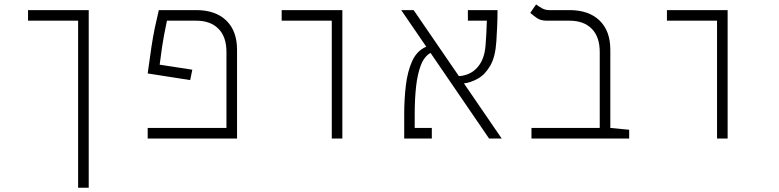

<svg xmlns="http://www.w3.org/2000/svg" viewBox="-20 -632 3556 876"><path d="M384.8 224.6H336.4V-537.6H107.9V-585.9H384.8Z M857.4 -314 847.7 -266.6 653.8 -296.9Q663.1 -367.2 670.7 -416.5Q678.2 -465.8 686.5 -505.4Q694.8 -544.9 704.6 -585.9H875.5Q962.9 -585.9 1012.2 -538.6Q1061.5 -491.2 1061.5 -404.8V0H653.8V-48.3H1013.2V-395Q1013.2 -463.9 976.8 -500.7Q940.4 -537.6 875.5 -537.6H741.7Q737.3 -518.6 728.3 -470.7Q719.2 -422.9 708.5 -336.9Z M1493.7 0V-537.6H1265.1V-585.9H1542V0Z M2211.4 0 1944.3 -390.6Q1916 -375 1900.4 -335Q1884.8 -294.9 1878.4 -237.3Q1872.1 -179.7 1872.1 -111.3V-48.3H1950.2V0H1824.2V-111.3Q1824.2 -179.2 1831.8 -242.9Q1839.4 -306.6 1860.8 -353.8Q1882.3 -400.9 1924.8 -418.9L1810.5 -585.9H1867.2L2073.7 -284.7Q2126 -288.1 2158.2 -324.5Q2190.4 -360.8 2195.3 -424.3Q2197.3 -451.2 2199 -480.2Q2200.7 -509.3 2201.2 -537.6H2114.7V-585.9H2250Q2250 -547.4 2248.3 -510.5Q2246.6 -473.6 2244.6 -442.9Q2240.2 -372.6 2216.6 -332Q2192.9 -291.5 2160.2 -273.2Q2127.4 -254.9 2096.7 -251.5L2269 0Z M2850.6 -40V0H2404.8V-48.3H2716.3V-395Q2716.3 -463.9 2679.9 -500.7Q2643.6 -537.6 2578.6 -537.6H2475.1Q2446.8 -537.6 2429.4 -549.8Q2412.1 -562 2399.4 -573.2L2425.8 -611.8Q2437 -603.5 2452.1 -594.7Q2467.3 -585.9 2485.4 -585.9H2578.6Q2666 -585.9 2715.3 -538.6Q2764.6 -491.2 2764.6 -404.8V-48.3Z M3251.5 0V-537.6H3022.9V-585.9H3299.8V0Z"/></svg>

Font: Cascadia Mono ExtraLight
Style: Regular
Weight: 200
Monospace: yes
Designer: Aaron Bell
Foundry: Saja Typeworks
Version: Version 2404.023; ttfautohint (v1.8.4)